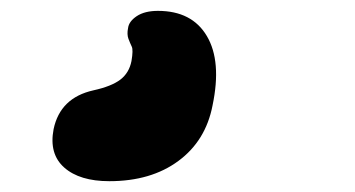

<svg xmlns="http://www.w3.org/2000/svg" viewBox="-20 -85 656 355"><path d="M182.1 250Q127.4 250 98.9 224.9Q70.3 199.7 79.1 153.8Q91.3 95.7 152.8 82Q186 74.7 202.4 62.3Q218.8 49.8 223.1 27.8Q226.6 7.3 223.6 1.2Q220.7 -4.9 217.5 -13.2Q214.4 -21.5 216.8 -33.2Q218.3 -45.4 232.9 -55.2Q247.6 -64.9 272 -64.9Q335 -64.9 362.5 -18.3Q390.1 28.3 373 109.9Q360.4 175.3 309.8 212.6Q259.3 250 182.1 250Z"/></svg>

Font: Shantell Sans Irregular
Style: Italic
Weight: 800
Italic angle: -11.31°
Designer: Stephen Nixon, Anya Danilova, Shantell Martin
Foundry: Arrow Type
Version: Version 1.006;[9816181b4]